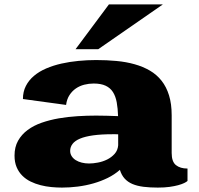

<svg xmlns="http://www.w3.org/2000/svg" viewBox="-20 -832 901 871"><path d="M474.1 -812H718.8L425.8 -608.9H322.8ZM45.9 -126Q45.9 -165 62 -193.6Q78.1 -222.2 105.5 -242.4Q132.8 -262.7 169.4 -275.4Q206.1 -288.1 247.1 -295.2Q288.1 -302.2 331.3 -304.9Q374.5 -307.6 415.5 -307.6Q438.5 -307.6 464.1 -306.9Q489.7 -306.2 515.6 -305.2Q514.6 -340.3 509.5 -367.9Q504.4 -395.5 492.4 -414.3Q480.5 -433.1 459.2 -443.1Q438 -453.1 404.8 -453.1Q383.3 -453.1 362.3 -447.8Q341.3 -442.4 324.2 -430.7Q307.1 -418.9 295.2 -400.6Q283.2 -382.3 279.8 -356L84 -382.8Q84 -416 97.4 -442.1Q110.8 -468.3 134.3 -488Q157.7 -507.8 189.7 -521.5Q221.7 -535.2 258.5 -543.5Q295.4 -551.8 335.7 -555.7Q376 -559.6 416 -559.6Q464.4 -559.6 508.5 -555.4Q552.7 -551.3 590.8 -540.5Q628.9 -529.8 659.9 -511.7Q690.9 -493.7 712.9 -465.8Q734.9 -438 746.8 -399.4Q758.8 -360.8 758.8 -309.6V-137.7Q758.8 -98.6 778.1 -83Q797.4 -67.4 830.6 -67.4V-11.2Q826.2 -6.8 815.7 -1.7Q805.2 3.4 788.3 8.1Q771.5 12.7 748.5 15.9Q725.6 19 695.8 19Q659.7 19 630.9 15.4Q602.1 11.7 580.8 2.7Q559.6 -6.3 545.4 -22Q531.2 -37.6 523.9 -61.5Q499.5 -40 468.8 -24.9Q438 -9.8 403.6 0Q369.1 9.8 332.8 14.4Q296.4 19 261.2 19Q237.8 19 212.9 16.6Q188 14.2 164.1 8.1Q140.1 2 118.7 -8.5Q97.2 -19 81.1 -35.2Q64.9 -51.3 55.4 -73.7Q45.9 -96.2 45.9 -126ZM298.3 -147.5Q298.3 -134.3 305.2 -123.5Q312 -112.8 323.7 -105.5Q335.4 -98.1 351.1 -94.2Q366.7 -90.3 384.3 -90.3Q402.3 -90.3 424.3 -94.5Q446.3 -98.6 466.1 -108.4Q485.8 -118.2 500 -134Q514.2 -149.9 516.1 -172.9V-222.7Q509.3 -223.1 503.2 -223.1Q497.1 -223.1 491.7 -223.1Q439.5 -223.1 402.8 -218Q366.2 -212.9 343 -203.1Q319.8 -193.4 309.1 -179.2Q298.3 -165 298.3 -147.5Z"/></svg>

Font: Goblin One
Style: Regular
Weight: 400
Designer: Riccardo De Franceschi
Foundry: Sorkin Type Co.
Version: Version 1.001